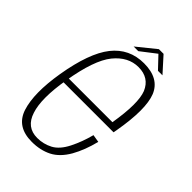

<svg xmlns="http://www.w3.org/2000/svg" viewBox="-210 -774 859 859"><g transform="rotate(45 219.5 -344.0)"><path d="M161 4 166 -25.5Q97.5 -25.5 75.5 -95Q52.5 -164 75.5 -299.5Q100.5 -451 149 -511Q197.5 -570.5 262.5 -570.5Q330 -570.5 355 -511.5Q377.5 -454.5 354 -313.5H71L66.5 -285H389.5Q391.5 -293 392.5 -301Q420.5 -460 392.5 -530Q363.5 -600 268 -600Q175 -600 118.5 -528.5Q62.5 -457.5 36 -299.5Q12.5 -157.5 38.5 -76.5Q64.5 4 161 4ZM166 -25.5 161 4Q214.5 4 256 -17Q297 -38 326.5 -89Q355 -139.5 371.5 -206.5L335 -212.5Q320.5 -156.5 296.5 -109Q272.5 -61.5 239 -43.5Q205 -25.5 166 -25.5ZM181.5 -620H211L283 -675.5L335.5 -620H364L299.5 -691.5H270Z"/></g></svg>

Font: Anybody SemiCondensed ExtraLight
Style: Italic
Weight: 250
Width: 4
Italic angle: -10°
Version: Version 1.113;gftools[0.9.25]